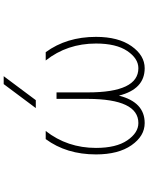

<svg xmlns="http://www.w3.org/2000/svg" viewBox="98 -890 804 1040"><g transform="rotate(-90 500.0 -370.0)"><path d="M434.6 -578.1 564.5 -752H607.4L477.5 -578.1ZM502 -127.9Q466.8 11.7 353.5 11.7Q283.2 11.7 233.4 -59.6Q183.6 -130.9 183.6 -252Q183.6 -412.1 266.6 -524.4H310.5Q218.8 -407.2 218.8 -252Q218.8 -142.6 259.8 -82.5Q300.8 -22.5 353.5 -22.5Q483.4 -22.5 484.4 -295.9V-465.8H519.5V-295.9Q519.5 -22.5 650.4 -22.5Q703.1 -22.5 743.7 -82.5Q784.2 -142.6 784.2 -252Q784.2 -408.2 692.4 -524.4H737.3Q820.3 -411.1 820.3 -252Q820.3 -130.9 770 -59.6Q719.7 11.7 650.4 11.7Q537.1 11.7 502 -127.9Z"/></g></svg>

Font: Gen Shin Gothic Monospace ExtraLight
Style: Regular
Weight: 200
Designer: [Source Han Sans]
Ryoko NISHIZUKA  (kana & ideographs); Paul D. Hunt (Latin, Greek & Cyrillic); Wenlong ZHANG  (bopomofo
Version: Version 1.002.20150607